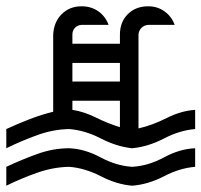

<svg xmlns="http://www.w3.org/2000/svg" viewBox="-20 -673 640 610"><path d="M0 -263Q37 -280 74.5 -294.5Q112 -309 149 -318V-563Q151 -603 176 -628Q201 -653 239 -653Q270 -653 292.5 -637Q315 -621 325 -594H239Q226 -593 218 -584.5Q210 -576 210 -563V-534H361V-563Q361 -603 386 -628Q411 -653 451 -653Q480 -653 502.5 -637Q525 -621 535 -594H451Q438 -593 429.5 -584.5Q421 -576 420 -563V-265Q464 -275 509.5 -298Q555 -321 600 -324V-263Q551 -259 501 -233Q451 -207 400 -202Q351 -207 300.5 -233Q250 -259 200 -263Q149 -262 99 -244Q49 -226 0 -202ZM361 -473H210V-414H361ZM361 -353H210V-324Q248 -318 285 -299.5Q322 -281 361 -269ZM0 -143Q49 -166 99 -184Q149 -202 200 -202Q249 -200 299.5 -173Q350 -146 400 -143Q451 -146 501 -173Q551 -200 600 -202V-143Q551 -139 501 -113Q451 -87 400 -83Q351 -87 300.5 -113Q250 -139 200 -143Q149 -142 99 -124.5Q49 -107 0 -83Z"/></svg>

Font: JetBrainsMono NF
Style: Regular
Weight: 400
Monospace: yes
Designer: Philipp Nurullin, Konstantin Bulenkov
Foundry: JetBrains
Version: Version 1.0.2; ttfautohint (v1.8.3)